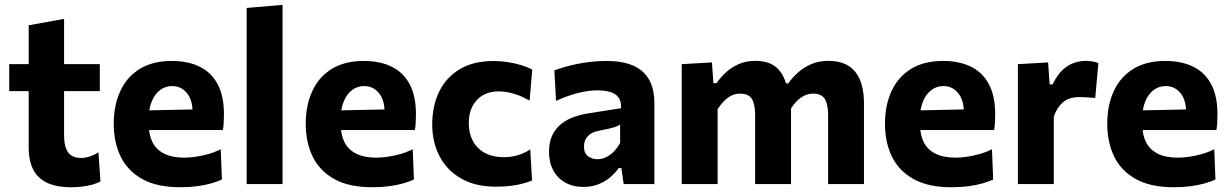

<svg xmlns="http://www.w3.org/2000/svg" viewBox="-20 -766 5120 799"><path d="M274.9 13.3Q219.6 13.3 180.3 -3.4Q140.9 -20.1 120.1 -57Q99.4 -93.9 99.4 -154.3Q99.4 -187.1 99.4 -221.3Q99.4 -255.6 99.4 -293Q99.4 -330.3 99.4 -371.9Q99.4 -413.6 99.4 -461.4Q99.4 -518.1 99.4 -565Q99.4 -611.8 99.4 -660.8L246.7 -687.4Q246.7 -648.4 246.7 -613.6Q246.7 -578.8 246.7 -542.3Q246.7 -505.7 246.7 -461.4V-201.4Q246.7 -155.8 263.4 -132.2Q280.1 -108.7 317.9 -108.7Q333.9 -108.7 352.9 -114.5Q371.9 -120.2 389.6 -132.4L398.1 -11.4Q385.2 -3.5 365.2 2.1Q345.2 7.6 321.7 10.5Q298.2 13.3 274.9 13.3ZM18.4 -386.7V-499H395.4V-386.7Q348.5 -386.7 301.3 -386.7Q254 -386.7 209.9 -386.7H143.5Z M730.1 13.2Q633.5 13.2 572.3 -20.8Q511.2 -54.8 482.2 -114.3Q453.3 -173.9 453.3 -251Q453.3 -327.8 480.5 -386.8Q507.6 -445.8 561.4 -479.1Q615.2 -512.4 695 -512.4Q763.1 -512.4 811.6 -488.2Q860.1 -464.1 886 -415.1Q911.9 -366.1 911.9 -291.5Q911.9 -271.4 911 -255.8Q910.1 -240.3 907.6 -225L779.3 -273.4Q780.3 -280.1 780.8 -287.1Q781.3 -294.2 781.3 -300.2Q781.3 -350.3 757.6 -379Q733.9 -407.8 696.3 -407.8Q668.1 -407.8 646.2 -391.2Q624.2 -374.7 611.7 -344.5Q599.1 -314.3 599.1 -273V-248.7Q599.1 -204.8 614.8 -173.8Q630.6 -142.9 663.6 -126.4Q696.6 -109.9 747.9 -109.9Q767.8 -109.9 794 -113.6Q820.3 -117.4 847.6 -125.1Q875 -132.9 898.6 -145L903.5 -18.9Q884.2 -10 858.3 -2.6Q832.3 4.7 800 9Q767.7 13.2 730.1 13.2ZM511.1 -225V-304.9L820.5 -311.4L907.6 -286.8V-225Z M1006.5 0Q1006.5 -53.7 1006.5 -103.8Q1006.5 -154 1006.5 -216V-493.4Q1006.5 -554.6 1006.5 -614.2Q1006.5 -673.9 1006.5 -732.9L1155.8 -745.8Q1155.8 -686.8 1155.8 -624.6Q1155.8 -562.3 1155.8 -493.4V-216Q1155.8 -154 1155.8 -103.8Q1155.8 -53.7 1155.8 0Z M1529.1 13.2Q1432.5 13.2 1371.3 -20.8Q1310.2 -54.8 1281.2 -114.3Q1252.3 -173.9 1252.3 -251Q1252.3 -327.8 1279.5 -386.8Q1306.6 -445.8 1360.4 -479.1Q1414.2 -512.4 1494 -512.4Q1562.1 -512.4 1610.6 -488.2Q1659.1 -464.1 1685 -415.1Q1710.9 -366.1 1710.9 -291.5Q1710.9 -271.4 1710 -255.8Q1709.1 -240.3 1706.6 -225L1578.3 -273.4Q1579.3 -280.1 1579.8 -287.1Q1580.3 -294.2 1580.3 -300.2Q1580.3 -350.3 1556.6 -379Q1532.9 -407.8 1495.3 -407.8Q1467.1 -407.8 1445.2 -391.2Q1423.2 -374.7 1410.7 -344.5Q1398.1 -314.3 1398.1 -273V-248.7Q1398.1 -204.8 1413.8 -173.8Q1429.6 -142.9 1462.6 -126.4Q1495.6 -109.9 1546.9 -109.9Q1566.8 -109.9 1593 -113.6Q1619.3 -117.4 1646.6 -125.1Q1674 -132.9 1697.6 -145L1702.5 -18.9Q1683.2 -10 1657.3 -2.6Q1631.3 4.7 1599 9Q1566.7 13.2 1529.1 13.2ZM1310.1 -225V-304.9L1619.5 -311.4L1706.6 -286.8V-225Z M2043.7 10.9Q1958.7 10.9 1899.6 -22.8Q1840.5 -56.4 1809.6 -115Q1778.7 -173.5 1778.7 -248.6Q1778.7 -324.2 1807.3 -383.8Q1835.9 -443.3 1892.7 -477.7Q1949.4 -512.1 2034 -512.1Q2063.8 -512.1 2093.1 -507.6Q2122.5 -503.1 2148.6 -495.2Q2174.7 -487.2 2195 -476.2L2183.8 -347.2Q2155.3 -363.5 2131.7 -371.7Q2108.1 -379.9 2088.9 -382.8Q2069.8 -385.7 2054.9 -385.7Q1998.6 -385.7 1964.7 -349.9Q1930.8 -314 1930.8 -253Q1930.8 -211.7 1947.7 -179.8Q1964.5 -147.9 1997.3 -129.9Q2030.1 -111.8 2077.8 -111.8Q2096.7 -111.8 2115.2 -115.3Q2133.7 -118.8 2151.7 -125.9Q2169.8 -133 2186.6 -144L2194.2 -15Q2176.9 -7.6 2154.7 -1.8Q2132.6 4.1 2105 7.5Q2077.4 10.9 2043.7 10.9Z M2407.6 11.9Q2364.7 11.9 2332.5 -6Q2300.4 -24 2282.5 -56.8Q2264.7 -89.7 2264.7 -134.4Q2264.7 -176.8 2279.5 -205.5Q2294.4 -234.3 2318.2 -252.3Q2342 -270.3 2370.3 -280Q2398.5 -289.6 2425.4 -293.8L2564.5 -315.7Q2565.7 -344.5 2553.7 -360.7Q2541.7 -377 2518.8 -383.5Q2495.9 -390 2464.7 -390Q2447.7 -390 2427.7 -387.4Q2407.7 -384.7 2385.8 -379.1Q2363.9 -373.5 2340.8 -365.4Q2317.7 -357.3 2293.9 -345.9L2287 -473.4Q2305.6 -480.1 2329.5 -487Q2353.3 -494 2381.5 -499.8Q2409.6 -505.6 2440.8 -509Q2472 -512.4 2505.2 -512.4Q2567.5 -512.4 2611.9 -494.3Q2656.2 -476.2 2679.7 -437Q2703.2 -397.8 2703.2 -335.1Q2703.2 -310.5 2703.2 -275Q2703.2 -239.5 2703.2 -211.3V-164.1Q2703.2 -126 2703.2 -85.8Q2703.2 -45.7 2703.2 0H2575.3L2565.9 -66.7H2554.6Q2541.1 -47.3 2520.5 -29.2Q2499.8 -11.2 2471.6 0.3Q2443.3 11.9 2407.6 11.9ZM2466.8 -103.4Q2484.7 -103.4 2502 -111.8Q2519.4 -120.2 2534.5 -135.3Q2549.6 -150.5 2560.6 -171.3V-247.9Q2554.5 -243.4 2545.3 -239.7Q2536.1 -235.9 2518.3 -231.6Q2500.4 -227.4 2468.8 -221.1Q2450.8 -217.4 2437.8 -209Q2424.8 -200.6 2417.5 -187.2Q2410.3 -173.9 2410.3 -155.9Q2410.3 -127.4 2427.5 -115.4Q2444.8 -103.4 2466.8 -103.4Z M2817 0Q2817 -53.7 2817 -103.8Q2817 -154 2817 -216V-266Q2817 -323.3 2817 -381.3Q2817 -439.4 2817 -499L2942.7 -506.3L2948.9 -420H2961.7Q2978.4 -444.2 3001.5 -465.3Q3024.7 -486.5 3054.9 -499.6Q3085.1 -512.7 3123.4 -512.7Q3181.2 -512.7 3212.9 -483.8Q3244.5 -454.9 3255.4 -401L3265.7 -399.5Q3268.7 -385.1 3270.2 -369.3Q3271.8 -353.5 3271.8 -335.9Q3271.8 -303 3271.8 -274.7Q3271.8 -246.4 3271.8 -216Q3271.8 -155.1 3271.8 -104.4Q3271.8 -53.7 3271.8 0H3122.5Q3122.5 -53.7 3122.5 -103.5Q3122.5 -153.3 3122.5 -208V-288.1Q3122.5 -331.9 3108.9 -354.1Q3095.2 -376.4 3059.9 -376.4Q3039.6 -376.4 3022.6 -367.6Q3005.5 -358.7 2991.5 -343.9Q2977.5 -329 2966.3 -311.5V-208Q2966.3 -152.1 2966.3 -102.9Q2966.3 -53.7 2966.3 0ZM3426.1 0Q3426.1 -53.7 3426.1 -103.5Q3426.1 -153.3 3426.1 -208V-288.1Q3426.1 -331.9 3412.5 -354.1Q3398.8 -376.4 3363.6 -376.4Q3343.2 -376.4 3326.2 -367.7Q3309.1 -358.9 3294.9 -344.2Q3280.6 -329.4 3269.3 -311.5L3247.2 -418.9H3260.1Q3277.8 -443.7 3301.9 -465.1Q3326 -486.5 3357.2 -499.6Q3388.4 -512.7 3427.7 -512.7Q3501.8 -512.7 3538.6 -467.7Q3575.4 -422.8 3575.4 -335.9Q3575.4 -303 3575.4 -274.7Q3575.4 -246.4 3575.4 -216Q3575.4 -155.1 3575.4 -104.4Q3575.4 -53.7 3575.4 0Z M3939.6 13.2Q3843 13.2 3781.8 -20.8Q3720.7 -54.8 3691.7 -114.3Q3662.8 -173.9 3662.8 -251Q3662.8 -327.8 3690 -386.8Q3717.1 -445.8 3770.9 -479.1Q3824.7 -512.4 3904.5 -512.4Q3972.6 -512.4 4021.1 -488.2Q4069.6 -464.1 4095.5 -415.1Q4121.4 -366.1 4121.4 -291.5Q4121.4 -271.4 4120.5 -255.8Q4119.6 -240.3 4117.1 -225L3988.8 -273.4Q3989.8 -280.1 3990.3 -287.1Q3990.8 -294.2 3990.8 -300.2Q3990.8 -350.3 3967.1 -379Q3943.4 -407.8 3905.8 -407.8Q3877.6 -407.8 3855.7 -391.2Q3833.7 -374.7 3821.2 -344.5Q3808.6 -314.3 3808.6 -273V-248.7Q3808.6 -204.8 3824.3 -173.8Q3840.1 -142.9 3873.1 -126.4Q3906.1 -109.9 3957.4 -109.9Q3977.3 -109.9 4003.5 -113.6Q4029.8 -117.4 4057.1 -125.1Q4084.5 -132.9 4108.1 -145L4113 -18.9Q4093.7 -10 4067.8 -2.6Q4041.8 4.7 4009.5 9Q3977.2 13.2 3939.6 13.2ZM3720.6 -225V-304.9L4030 -311.4L4117.1 -286.8V-225Z M4216 0Q4216 -53.7 4216 -103.8Q4216 -154 4216 -216V-266Q4216 -323.3 4216 -381.3Q4216 -439.4 4216 -499L4341.7 -506.3L4347.9 -414.7H4360.3Q4379.8 -455.2 4403.4 -476.3Q4427.1 -497.4 4451.7 -505.1Q4476.2 -512.7 4498.5 -512.7Q4509.8 -512.7 4524 -510.7Q4538.3 -508.7 4550.8 -503.5L4537.8 -358.3Q4518.5 -360 4503.1 -361Q4487.6 -362.1 4469.8 -362.1Q4455.9 -362.1 4441.2 -358.9Q4426.4 -355.8 4412.6 -347Q4398.7 -338.1 4386.5 -322.1Q4374.4 -306 4365.3 -280.3V-208Q4365.3 -152.1 4365.3 -102.9Q4365.3 -53.7 4365.3 0Z M4864.6 13.2Q4768 13.2 4706.8 -20.8Q4645.7 -54.8 4616.7 -114.3Q4587.8 -173.9 4587.8 -251Q4587.8 -327.8 4615 -386.8Q4642.1 -445.8 4695.9 -479.1Q4749.7 -512.4 4829.5 -512.4Q4897.6 -512.4 4946.1 -488.2Q4994.6 -464.1 5020.5 -415.1Q5046.4 -366.1 5046.4 -291.5Q5046.4 -271.4 5045.5 -255.8Q5044.6 -240.3 5042.1 -225L4913.8 -273.4Q4914.8 -280.1 4915.3 -287.1Q4915.8 -294.2 4915.8 -300.2Q4915.8 -350.3 4892.1 -379Q4868.4 -407.8 4830.8 -407.8Q4802.6 -407.8 4780.7 -391.2Q4758.7 -374.7 4746.2 -344.5Q4733.6 -314.3 4733.6 -273V-248.7Q4733.6 -204.8 4749.3 -173.8Q4765.1 -142.9 4798.1 -126.4Q4831.1 -109.9 4882.4 -109.9Q4902.3 -109.9 4928.5 -113.6Q4954.8 -117.4 4982.1 -125.1Q5009.5 -132.9 5033.1 -145L5038 -18.9Q5018.7 -10 4992.8 -2.6Q4966.8 4.7 4934.5 9Q4902.2 13.2 4864.6 13.2ZM4645.6 -225V-304.9L4955 -311.4L5042.1 -286.8V-225Z"/></svg>

Font: Commissioner Thin
Style: Regular
Weight: 100
Designer: Kostas Bartsokas
Foundry: Kostas Bartsokas
Version: Version 1.001;gftools[0.9.23]